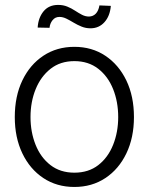

<svg xmlns="http://www.w3.org/2000/svg" viewBox="-20 -742 600 774"><path d="M279.8 11.7Q209 11.7 154.8 -24.2Q100.6 -60.1 70.1 -123.8Q39.6 -187.5 39.6 -270Q39.6 -354 70.1 -417.7Q100.6 -481.4 154.8 -517.3Q209 -553.2 279.8 -553.2Q350.6 -553.2 404.5 -517.3Q458.5 -481.4 489.3 -417.7Q520 -354 520 -270Q520 -187.5 489.5 -123.8Q459 -60.1 404.8 -24.2Q350.6 11.7 279.8 11.7ZM279.8 -45.9Q336.9 -45.9 376.2 -76.4Q415.5 -106.9 436 -158.2Q456.5 -209.5 456.5 -270Q456.5 -331.5 436 -382.8Q415.5 -434.1 376 -464.8Q336.4 -495.6 279.8 -495.6Q223.1 -495.6 183.8 -464.6Q144.5 -433.6 123.8 -382.6Q103 -331.5 103 -270Q103 -209.5 123.5 -158.2Q144 -106.9 183.6 -76.4Q223.1 -45.9 279.8 -45.9ZM344.7 -627.9Q325.7 -627.9 308.8 -634.8Q292 -641.6 276.6 -650.9Q261.2 -660.2 247.3 -667Q233.4 -673.8 219.7 -673.8Q202.1 -673.8 191.7 -660.4Q181.2 -647 179.7 -629.9L131.8 -630.9Q134.3 -670.4 155.5 -696.3Q176.8 -722.2 214.4 -722.2Q234.9 -722.2 251.5 -715.3Q268.1 -708.5 282.5 -699Q296.9 -689.5 310.5 -682.4Q324.2 -675.3 338.9 -675.3Q355.5 -675.8 366.2 -687Q377 -698.2 380.9 -720.2L426.8 -718.3Q423.3 -677.2 401.1 -652.6Q378.9 -627.9 344.7 -627.9Z"/></svg>

Font: Inter Tight Light
Style: Regular
Weight: 300
Designer: Rasmus Andersson
Foundry: rsms
Version: Version 3.004